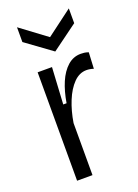

<svg xmlns="http://www.w3.org/2000/svg" viewBox="-143 -805 625 867"><g transform="rotate(-20 170.0 -372.0)"><path d="M72 0V-310V-521H141L131 -345H147Q156 -400 174 -442Q192 -484 219.5 -508.5Q247 -533 283 -533Q291 -533 300 -532Q309 -531 320 -527L316 -449Q308 -452 299 -453.5Q290 -455 282 -455Q248 -455 220.5 -427Q193 -399 174 -352.5Q155 -306 146 -250V0ZM54 -744 179 -651 303 -744V-673L179 -582L54 -673Z"/></g></svg>

Font: Bricolage Grotesque SemiCondensed Light
Style: Regular
Weight: 300
Width: 4
Designer: Mathieu Triay
Foundry: Atelier Triay
Version: Version 1.000;gftools[0.9.30]